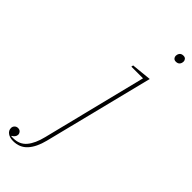

<svg xmlns="http://www.w3.org/2000/svg" viewBox="-422 -749 989 989"><g transform="rotate(45 72.5 -254.0)"><path d="M-66 212Q-90 212 -105.5 201Q-121 190 -121 172Q-121 161 -113.5 153.5Q-106 146 -95 146Q-83 146 -76.5 153.5Q-70 161 -70 170Q-70 179 -76 186.5Q-82 194 -90 198V201H-75Q-30 201 -3.5 169.5Q23 138 37 80L179 -490H94L96 -501L206 -512L56 87Q41 147 11.5 179.5Q-18 212 -66 212ZM238 -670Q227 -670 221.5 -676.5Q216 -683 216 -691Q216 -701 221 -709Q228 -720 244 -720Q255 -720 260.5 -713.5Q266 -707 266 -699Q266 -695 265 -690.5Q264 -686 261 -681Q254 -670 238 -670Z"/></g></svg>

Font: IBM Plex Serif Thin
Style: Italic
Weight: 100
Italic angle: -14°
Designer: Mike Abbink, Paul van der Laan, Pieter van Rosmalen
Foundry: Bold Monday
Version: Version 3.001